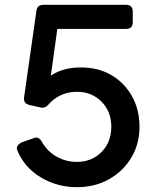

<svg xmlns="http://www.w3.org/2000/svg" viewBox="-20 -765 655 797"><path d="M299 12Q218 12 150.5 -28Q83 -68 53 -138Q47 -150 52.5 -159Q58 -168 70 -174L118 -191Q141 -201 154 -176Q177 -136 215.5 -114.5Q254 -93 299 -93Q361 -93 401.5 -134Q442 -175 442 -239Q442 -302 401.5 -343Q361 -384 299 -384Q263 -384 233 -370Q203 -356 184 -334Q168 -314 148 -319L103 -329Q76 -335 80 -361L131 -719Q134 -745 160 -745H503Q531 -745 531 -717V-673Q531 -645 503 -645H218L191 -451Q241 -485 316 -485Q389 -485 443.5 -452.5Q498 -420 528.5 -364.5Q559 -309 559 -239Q559 -167 525 -110.5Q491 -54 432.5 -21Q374 12 299 12Z"/></svg>

Font: Pitagon Sans Text SemiBold
Style: Regular
Weight: 600
Designer: Travis Tran
Foundry: Pitagon
Version: Version 1.001; ttfautohint (v1.8.4.7-5d5b);gftools[0.9.26]